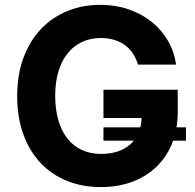

<svg xmlns="http://www.w3.org/2000/svg" viewBox="-20 -757 801 787"><path d="M390.6 -737.2Q452.4 -737.2 505.9 -719.1Q559.3 -701 600.3 -668.5Q641.3 -636 667.8 -591.1Q694.2 -546.2 701.7 -492.2H545.5Q538 -517.8 524.5 -538Q511 -558.2 491.7 -572.3Q472.3 -586.3 447.6 -593.8Q422.9 -601.2 393.1 -601.2Q351.6 -601.2 317.1 -585.4Q282.7 -569.6 258 -539.4Q233.3 -509.2 219.8 -465.2Q206.3 -421.2 206.3 -364.3Q206.3 -307.5 219.5 -263.1Q232.6 -218.8 257.1 -188.2Q281.6 -157.7 316.4 -141.9Q351.2 -126.1 394.5 -126.1Q440 -126.1 473.7 -140.3Q507.5 -154.5 528.8 -180.4H404.1V-235.1H555.4Q560 -253.9 560.4 -273.4H404.1V-389.2H708.5V-297.6Q708.5 -281.2 707.2 -265.6Q706 -250 703.5 -235.1H742.2V-180.4H689.6Q673.7 -135.3 645.4 -100Q617.2 -64.6 579.2 -40.1Q541.2 -15.6 494.1 -2.8Q447.1 9.9 393.8 9.9Q317.1 9.9 253.7 -16Q190.3 -41.9 145.2 -90.2Q100.1 -138.5 75.3 -207.6Q50.4 -276.6 50.4 -362.9Q50.4 -451.3 76.5 -521Q102.6 -590.6 148.4 -638.5Q194.2 -686.4 256.4 -711.8Q318.5 -737.2 390.6 -737.2Z"/></svg>

Font: Cannonade
Style: Bold
Weight: 700
Designer: Rasmus Andersson
Foundry: rsms
Version: Version 3.012;git-f93a4a705